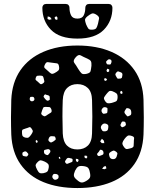

<svg xmlns="http://www.w3.org/2000/svg" viewBox="-20 -940 782 970"><path d="M371 10Q273 10 199.5 -20Q126 -50 83.5 -110.5Q41 -171 37 -260Q34 -346 37 -436Q41 -524 83 -585Q125 -646 199 -678Q273 -710 371 -710Q469 -710 543 -678Q617 -646 659.5 -585Q702 -524 705 -436Q708 -346 705 -260Q701 -171 658.5 -110.5Q616 -50 542.5 -20Q469 10 371 10ZM421 -644Q400 -653 388 -660Q376 -667 362 -650Q347 -633 355.5 -622Q364 -611 375 -592Q385 -576 392 -569.5Q399 -563 417 -567Q435 -571 437.5 -580.5Q440 -590 442 -608Q443 -624 439 -631Q435 -638 421 -644ZM540 -638Q531 -643 525 -638Q520 -634 517.5 -631Q515 -628 517 -622Q520 -615 523.5 -614.5Q527 -614 534 -614Q539 -614 540 -617Q541 -620 543 -625Q545 -634 540 -638ZM278 -605Q276 -619 267 -620Q258 -621 244 -623Q230 -625 221.5 -626Q213 -627 207 -614Q200 -601 206.5 -595.5Q213 -590 224 -580Q233 -571 239 -568Q245 -565 256 -571Q269 -578 275 -584Q281 -590 278 -605ZM532 -589 522 -593 518 -584 521 -576 531 -578ZM592 -574Q583 -577 578.5 -579Q574 -581 568 -574Q562 -567 563 -562.5Q564 -558 569 -550Q572 -543 576.5 -542.5Q581 -542 588 -543Q595 -545 596 -548Q597 -551 598 -558Q599 -564 598 -567.5Q597 -571 592 -574ZM181 -558Q172 -558 168 -557Q164 -556 161 -548Q158 -540 160.5 -536.5Q163 -533 170 -528Q178 -521 182.5 -516.5Q187 -512 196 -518Q205 -524 204 -530Q203 -536 200 -547Q198 -555 193.5 -556.5Q189 -558 181 -558ZM515 -545 506 -543 507 -534 515 -531 521 -538ZM371 -185Q404 -185 424 -204.5Q444 -224 445 -266Q448 -352 445 -434Q444 -476 423.5 -495.5Q403 -515 371 -515Q339 -515 319 -495.5Q299 -476 297 -434Q294 -352 297 -266Q299 -224 318.5 -204.5Q338 -185 371 -185ZM548 -479Q536 -483 530.5 -478.5Q525 -474 517 -464Q509 -454 506 -448Q503 -442 510 -431Q517 -420 524 -418.5Q531 -417 544 -420Q558 -424 565.5 -427.5Q573 -431 574 -446Q575 -462 569 -467.5Q563 -473 548 -479ZM595 -481 587 -477 588 -468 597 -465 599 -474ZM222 -459Q215 -460 211 -462.5Q207 -465 203 -459Q199 -453 201 -449.5Q203 -446 208 -440Q213 -435 216 -432.5Q219 -430 225 -432Q232 -435 231.5 -439Q231 -443 231 -450Q231 -456 222 -459ZM153 -444Q151 -451 143 -451Q138 -451 135 -450.5Q132 -450 131 -445Q128 -436 135 -430Q142 -426 150 -431Q156 -436 153 -444ZM240 -386Q236 -398 229.5 -399Q223 -400 210 -400Q201 -400 198.5 -396Q196 -392 193 -383Q190 -374 188.5 -368.5Q187 -363 195 -357Q203 -351 208 -353Q213 -355 221 -361Q231 -367 237 -371Q243 -375 240 -386ZM517 -397Q504 -402 497 -392Q489 -382 496 -371Q500 -365 504 -365Q508 -365 515 -367Q521 -368 522 -371.5Q523 -375 523 -381Q523 -387 523 -391Q523 -395 517 -397ZM628 -393Q620 -395 617.5 -391.5Q615 -388 611 -381Q606 -373 612 -365Q618 -359 621 -354.5Q624 -350 631 -354Q640 -357 642 -361.5Q644 -366 643 -375Q642 -390 628 -393ZM606 -326Q599 -327 596.5 -325Q594 -323 592 -317Q589 -312 588.5 -308.5Q588 -305 592 -301Q596 -296 599.5 -297.5Q603 -299 608 -301Q617 -306 616 -313Q615 -319 613.5 -322Q612 -325 606 -326ZM518 -314Q504 -320 495 -309Q485 -298 493 -286Q497 -278 501.5 -277Q506 -276 514 -277Q522 -279 524 -283Q526 -287 527 -295Q528 -303 526.5 -307Q525 -311 518 -314ZM139 -291Q133 -300 127 -297Q121 -294 110 -291Q101 -288 96 -286Q91 -284 91 -274Q91 -262 93 -255.5Q95 -249 107 -245Q119 -242 124.5 -245.5Q130 -249 137 -259Q144 -269 145.5 -275Q147 -281 139 -291ZM646 -253Q632 -258 625 -254Q618 -250 609 -238Q600 -226 598.5 -218Q597 -210 606 -198Q614 -186 622 -187Q630 -188 644 -192Q654 -196 655 -202Q656 -208 656 -219Q656 -232 657.5 -240.5Q659 -249 646 -253ZM261 -242Q259 -250 254.5 -251Q250 -252 242 -252Q231 -253 227 -242Q224 -236 224.5 -232Q225 -228 230 -224Q236 -219 239.5 -220.5Q243 -222 249 -225Q255 -230 259 -232.5Q263 -235 261 -242ZM505 -229 495 -239 486 -226 494 -217H507ZM169 -229 162 -233 160 -226 163 -218 171 -222ZM233 -181Q228 -188 219 -186Q212 -184 207 -183Q202 -182 202 -175Q202 -167 205 -163.5Q208 -160 216 -157Q222 -155 224 -158.5Q226 -162 231 -167Q237 -175 233 -181ZM503 -167Q503 -180 492 -183Q486 -185 484.5 -181.5Q483 -178 479 -173Q475 -168 472 -165Q469 -162 472 -156Q477 -151 480.5 -151.5Q484 -152 491 -155Q497 -157 500 -159Q503 -161 503 -167ZM566 -174Q558 -180 553 -179Q548 -178 540 -173Q532 -168 531 -163.5Q530 -159 533 -150Q536 -137 550 -136Q564 -135 569 -148Q572 -157 573 -162.5Q574 -168 566 -174ZM115 -172Q110 -177 102 -174Q98 -172 95.5 -170.5Q93 -169 93 -164Q93 -158 94.5 -155Q96 -152 102 -151Q109 -149 113 -149Q117 -149 121 -155Q125 -161 122 -164Q119 -167 115 -172ZM422 -147 416 -154 406 -153 408 -143 416 -139ZM283 -148 277 -146 278 -139 285 -137ZM330 -142Q321 -144 316 -137Q312 -131 309.5 -127Q307 -123 311 -117Q316 -111 320.5 -112.5Q325 -114 332 -117Q339 -120 343 -121.5Q347 -123 347 -131Q347 -138 342 -139Q337 -140 330 -142ZM375 -136 363 -138 364 -126 372 -121 377 -128ZM207 -123Q194 -129 186.5 -130Q179 -131 169 -120Q159 -110 160 -102.5Q161 -95 168 -82Q174 -70 180 -66.5Q186 -63 199 -65Q213 -68 218.5 -73Q224 -78 226 -92Q228 -105 223.5 -111Q219 -117 207 -123ZM513 -102 503 -97 496 -87 509 -85 518 -90ZM400 -101Q383 -103 375 -98Q367 -93 359 -77Q352 -61 353.5 -51.5Q355 -42 369 -31Q382 -19 391.5 -18Q401 -17 416 -26Q431 -35 434.5 -43.5Q438 -52 434 -69Q431 -86 424.5 -92.5Q418 -99 400 -101ZM264 -61Q257 -62 253.5 -61.5Q250 -61 247 -56Q241 -47 248 -38Q255 -29 265 -33Q277 -37 276 -48Q276 -54 273 -56.5Q270 -59 264 -61ZM371 -745Q281 -745 237.5 -789.5Q194 -834 194 -901Q194 -909 199 -914.5Q204 -920 213 -920H312Q321 -920 326 -914.5Q331 -909 331 -901Q331 -879 339 -862.5Q347 -846 371 -846Q395 -846 403 -862.5Q411 -879 411 -901Q411 -909 416 -914.5Q421 -920 430 -920H529Q538 -920 543 -914.5Q548 -909 548 -901Q548 -834 504.5 -789.5Q461 -745 371 -745ZM468 -865Q453 -875 444 -871.5Q435 -868 421 -857Q409 -847 409.5 -839Q410 -831 415 -817Q421 -803 426 -796Q431 -789 446 -790Q462 -791 466.5 -798Q471 -805 475 -820Q479 -836 480.5 -846Q482 -856 468 -865ZM265 -858 256 -853 258 -843 269 -839 271 -850ZM233 -854 221 -857 220 -844 229 -840 241 -843Z"/></svg>

Font: Rubik Moonrocks
Style: Regular
Weight: 400
Designer: Hubert and Fischer, NaN
Foundry: Hubert and Fischer, NaN
Version: Version 2.200